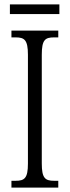

<svg xmlns="http://www.w3.org/2000/svg" viewBox="-20 -853 317 873"><path d="M25 -789H250V-833H25ZM32 0H245V-31H226C185 -31 170 -43 170 -110V-604C170 -672 185 -683 226 -683H245V-714H32V-683H51C91 -683 107 -672 107 -604V-109C107 -42 91 -31 51 -31H32Z"/></svg>

Font: Noto Serif Georgian ExtraCondensed Light
Style: Regular
Weight: 300
Width: 2
Designer: Monotype Design Team, Akaki Razmadze
Foundry: Google LLC
Version: Version 2.003